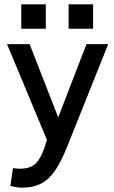

<svg xmlns="http://www.w3.org/2000/svg" viewBox="-20 -701 522 876"><path d="M82 155.3Q69.3 155.3 55.4 153.1Q41.5 150.9 27.3 147.5L39.1 65.9Q47.9 66.9 55.7 67.9Q63.5 68.8 70.3 68.8Q98.6 68.8 119.4 60.5Q140.1 52.2 156.5 28.3Q172.9 4.4 187.5 -41.5L194.3 -62.5L12.2 -499.5H115.2L245.6 -165.5L374.5 -499.5H473.6L287.6 -34.7Q261.7 30.8 234.6 72.5Q207.5 114.3 171.1 134.5Q134.8 154.8 82 155.3ZM293 -569.8V-681.2H404.8V-569.8ZM77.1 -569.8V-681.2H189V-569.8Z"/></svg>

Font: Pontano Sans SemiBold
Style: Regular
Weight: 600
Designer: Vernon Adams
Foundry: Vernon Adams
Version: Version 2.001